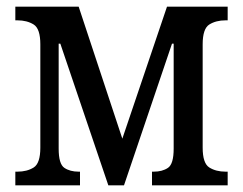

<svg xmlns="http://www.w3.org/2000/svg" viewBox="-20 -556 729 576"><path d="M26 0V-41H32Q61 -41 81 -53.5Q101 -66 101 -113V-423Q101 -470 81 -482.5Q61 -495 32 -495H26V-536H216L347 -140L481 -536H663V-495H657Q628 -495 608 -482.5Q588 -470 588 -423V-113Q588 -66 608 -53.5Q628 -41 657 -41H663V0H436V-41H441Q467 -41 484 -52.5Q501 -64 501 -110V-425H496L352 0H305L161 -425H156V-110Q156 -64 173 -52.5Q190 -41 216 -41H220V0Z"/></svg>

Font: Noto Serif Condensed
Style: Regular
Weight: 400
Width: 3
Designer: Monotype Design Team
Foundry: Monotype Imaging Inc.
Version: Version 2.013; ttfautohint (v1.8.4.7-5d5b)